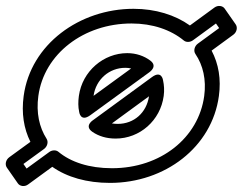

<svg xmlns="http://www.w3.org/2000/svg" viewBox="-48 -583 827 654"><path d="M698.5 -487.4 626 -434.4C614.3 -425.8 610.4 -409.8 617.6 -399.2C643.7 -360.7 655.1 -311.5 647.6 -256C628.4 -113.9 499.7 -10 333.4 -10C255.7 -10 193 -30.9 150.9 -66C142.4 -73.1 128.8 -71.8 120.1 -65.4L42.6 -8.9L31.8 -24.5L101.9 -75.5C113.5 -84 117.4 -99.7 110.7 -110.3C85.5 -149.8 74.9 -199.2 82.6 -256C102 -399.5 237.4 -503 400 -503C472 -503 533.8 -481.5 578.3 -444.9C586.8 -437.9 600.4 -439.3 609 -445.6L687.6 -503ZM746.6 -464.6C758.8 -473.5 762 -489.6 754.8 -500L717.1 -554C710.7 -563.2 695 -566.4 682.6 -557.4L598.9 -496.2C548.3 -532.2 481.6 -553 406.8 -553C223.4 -553 56.5 -432.5 32.6 -256C24.7 -197.8 32.9 -145.1 55.6 -99.8L-16.3 -47.5C-28.7 -38.5 -31.8 -22.3 -24.6 -12L13.1 42C19.5 51.1 35.2 54.4 47.6 45.4L130.1 -14.8C180.1 20.5 247.9 40 326.6 40C514.3 40 674.1 -82.1 697.6 -256C705.4 -313.5 696.8 -365 672.8 -410.6ZM220.6 -256C218.1 -237.1 217.9 -219 221.7 -201.6C221.7 -201.6 226 -166.2 259.5 -190.5L460.2 -336.5C462.2 -338 490.1 -357 464 -376.6C443.1 -392.4 415.7 -402 385.4 -402C305.1 -402 232.1 -340.7 220.6 -256ZM270.7 -256.6C278.7 -312.8 324.5 -352 378.6 -352C385.7 -352 391.3 -351.4 398.7 -349.8ZM346 -111C428.4 -111 498.4 -172.8 509.6 -256C512.2 -275.1 511 -293.1 507.4 -309.4C507.4 -309.4 503.1 -344.9 469.6 -320.4L269.8 -174.4C269.8 -174.4 237 -154.4 266.7 -133.9C287.8 -119.3 314.6 -111 346 -111ZM352.8 -161C345.7 -161 339.3 -161.6 333.1 -162.6L459.5 -255C451.2 -199 408.4 -161 352.8 -161Z"/></svg>

Font: Hussar Techniczny
Style: Bold 
Weight: 700
Foundry: Cannot Into Space Fonts
Version: Version 0.77